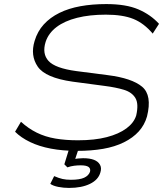

<svg xmlns="http://www.w3.org/2000/svg" viewBox="-20 -733 827 943"><path d="M358 8Q288 8 230 -3Q172 -14 127.5 -35.5Q83 -57 54 -86L83 -135Q119 -102 160.5 -81.5Q202 -61 252 -52.5Q302 -44 363 -44Q445 -44 504.5 -59.5Q564 -75 601 -102.5Q638 -130 649 -166Q662 -223 645 -251.5Q628 -280 588.5 -292Q549 -304 494 -311L336 -332Q203 -351 165.5 -405.5Q128 -460 150 -532Q164 -579 195 -613Q226 -647 271.5 -669.5Q317 -692 375 -702.5Q433 -713 502 -713Q599 -713 659.5 -687Q720 -661 761 -616L730 -568Q687 -619 635 -640Q583 -661 500 -661Q420 -661 358.5 -645.5Q297 -630 257.5 -600Q218 -570 204 -527Q186 -469 218.5 -433.5Q251 -398 354 -384L509 -364Q628 -349 678 -307Q728 -265 702 -161Q690 -119 661.5 -87.5Q633 -56 588.5 -34Q544 -12 486.5 -2Q429 8 358 8ZM319 190Q292 190 266.5 185Q241 180 227 170L246 132Q269 142 287 146Q305 150 328 150Q371 150 393 140Q415 130 422 111Q426 95 415 87Q404 79 376 79Q361 79 344.5 81Q328 83 311 89L296 74L325 -20H372L347 55L326 52Q348 47 362.5 45.5Q377 44 388 44Q421 44 441.5 52Q462 60 471 76Q480 92 473 114Q463 150 422 170Q381 190 319 190Z"/></svg>

Font: Nunito Sans 7pt Expanded ExtraLight
Style: Italic
Weight: 250
Width: 7
Italic angle: -9°
Designer: Vernon Adams
Foundry: Vernon Adams
Version: Version 3.101;gftools[0.9.27]